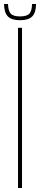

<svg xmlns="http://www.w3.org/2000/svg" viewBox="-30 -939 200 959"><path d="M60 0V-800H80V0ZM70 -838Q28 -838 9.5 -856.8Q-9 -875.5 -10 -919H10Q11 -884.5 23.8 -870.8Q36.5 -857 70 -857Q104 -857 116.8 -870.8Q129.5 -884.5 130 -919H150Q149.5 -875.5 130.8 -856.8Q112 -838 70 -838Z"/></svg>

Font: Big Shoulders Stencil Display SC Thin
Style: Regular
Weight: 100
Designer: Patric King
Foundry: XO Type Co
Version: Version 2.001